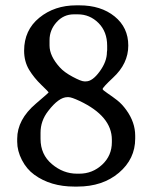

<svg xmlns="http://www.w3.org/2000/svg" viewBox="-20 -687 594 719"><path d="M381.3 -515.6Q381.3 -568.4 348.9 -600.8Q316.4 -633.3 271.5 -633.3H256.3Q218.3 -633.3 191.9 -604Q165.5 -574.7 165.5 -536.6V-516.6Q165.5 -477.1 204.1 -434.6Q220.2 -416.5 252.2 -399.4Q284.2 -382.3 295.4 -382.3H302.2Q326.2 -382.3 353.3 -419.4Q380.4 -456.5 380.4 -491.7L381.3 -499.5ZM131.8 -189.9V-167Q131.8 -108.4 174.3 -72.5Q216.8 -36.6 268.1 -36.6H276.9Q326.2 -36.6 362.5 -70.3Q398.9 -104 398.9 -154.8V-163.6Q398.9 -252 277.8 -309.1Q247.6 -323.2 236.8 -323.2H232.4Q200.2 -323.2 160.2 -271Q131.8 -234.4 131.8 -189.9ZM258.3 11.7Q169.4 11.7 108.4 -32.7Q79.6 -53.7 62 -87.9Q44.4 -122.1 44.4 -156.2V-167Q44.4 -239.3 114.3 -298.8Q162.1 -339.4 162.1 -341.1Q162.1 -342.8 134.8 -369.1Q107.4 -395.5 88.9 -425.8Q70.3 -457 70.3 -497.1Q70.3 -574.2 127.2 -620.6Q184.1 -667 265.6 -667H277.3Q357.9 -667 409.2 -625.5Q460.4 -584 460.4 -516.4Q460.4 -448.7 403.3 -396Q364.3 -359.4 364.3 -353.5Q364.3 -350.1 382.1 -338.1Q399.9 -326.2 418.5 -311.8Q437 -297.4 453.1 -274.9Q486.3 -229 486.3 -178.7V-168Q486.3 -91.8 425.3 -40Q364.3 11.7 270 11.7Z"/></svg>

Font: Averia Serif Libre Light
Style: Regular
Weight: 300
Version: Version 1.002